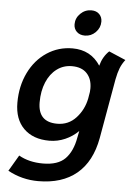

<svg xmlns="http://www.w3.org/2000/svg" viewBox="-61 -751 706 1015"><g transform="rotate(5 292.0 -244.0)"><path d="M19 177 69 92Q123 123 197 123Q277 123 315.5 83.5Q354 44 367 -30L374 -65Q344 -35 304 -17.5Q264 0 220 0Q134 0 84.5 -49Q35 -98 35 -186Q35 -274 69.5 -345Q104 -416 165 -456.5Q226 -497 301 -497Q398 -497 449 -418Q462 -467 495 -498L584 -460Q567 -438 557.5 -414Q548 -390 541 -354L485 -37Q462 89 384.5 153.5Q307 218 180 218Q94 218 19 177ZM406 -240 409 -258Q413 -275 413 -295Q413 -344 385.5 -373.5Q358 -403 306 -403Q261 -403 226 -377Q191 -351 171.5 -304.5Q152 -258 152 -198Q152 -93 254 -93Q314 -93 354 -136.5Q394 -180 406 -240ZM300 -625Q300 -658 324.5 -682Q349 -706 383 -706Q409 -706 424.5 -690.5Q440 -675 440 -651Q440 -618 416 -594Q392 -570 359 -570Q332 -570 316 -585.5Q300 -601 300 -625Z"/></g></svg>

Font: Niramit SemiBold
Style: Italic
Weight: 600
Italic angle: -10°
Designer: Katatrad Aksorn Co.,Ltd.
Foundry: Cadson Demak Co.,Ltd.
Version: Version 1.001; ttfautohint (v1.6)